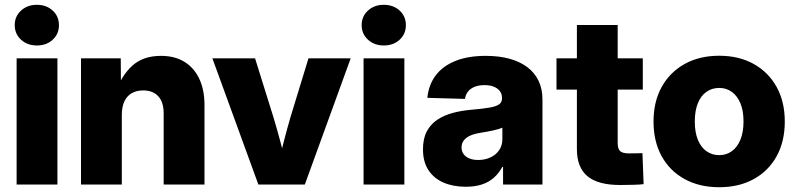

<svg xmlns="http://www.w3.org/2000/svg" viewBox="-20 -764 3297 795"><path d="M48.8 0V-522.5H217.8V0ZM132.8 -575.7Q93.3 -575.7 67.1 -599.6Q41 -623.5 41 -660.2Q41 -696.3 67.1 -720.2Q93.3 -744.1 132.3 -744.1Q172.4 -744.1 198.2 -720.2Q224.1 -696.3 224.1 -659.7Q224.1 -623.5 198.2 -599.6Q172.4 -575.7 132.8 -575.7Z M484.4 -287.1V0H315.4V-522.5H480L481 -384.3H460Q483.4 -451.7 528.1 -492.2Q572.8 -532.7 646.5 -532.7Q703.1 -532.7 743.2 -508.3Q783.2 -483.9 804.9 -438.2Q826.7 -392.6 826.7 -329.1V0H657.7V-294.9Q657.7 -340.8 635.5 -365.2Q613.3 -389.6 572.8 -389.6Q545.9 -389.6 525.9 -378.4Q505.9 -367.2 495.1 -344.5Q484.4 -321.8 484.4 -287.1Z M1049.8 0 859.4 -522.5H1036.1L1112.3 -278.3Q1127.4 -228 1140.9 -177.5Q1154.3 -127 1167.5 -75.2H1129.4Q1142.1 -127 1155 -177.5Q1168 -228 1182.6 -278.3L1257.3 -522.5H1432.1L1242.2 0Z M1485.4 0V-522.5H1654.3V0ZM1569.3 -575.7Q1529.8 -575.7 1503.7 -599.6Q1477.5 -623.5 1477.5 -660.2Q1477.5 -696.3 1503.7 -720.2Q1529.8 -744.1 1568.8 -744.1Q1608.9 -744.1 1634.8 -720.2Q1660.6 -696.3 1660.6 -659.7Q1660.6 -623.5 1634.8 -599.6Q1608.9 -575.7 1569.3 -575.7Z M1908.7 9.3Q1856.9 9.3 1816.9 -7.8Q1776.9 -24.9 1754.2 -59.3Q1731.4 -93.8 1731.4 -145.5Q1731.4 -189.9 1747.1 -219.7Q1762.7 -249.5 1790.5 -268.1Q1818.4 -286.6 1854.7 -296.4Q1891.1 -306.2 1932.1 -309.6Q1978.5 -313.5 2006.3 -318.4Q2034.2 -323.2 2046.4 -331.8Q2058.6 -340.3 2058.6 -356V-358.9Q2058.6 -375 2049.8 -386.7Q2041 -398.4 2024.9 -405Q2008.8 -411.6 1986.3 -411.6Q1963.4 -411.6 1945.8 -404.8Q1928.2 -397.9 1918 -385Q1907.7 -372.1 1905.3 -354.5L1749.5 -358.9Q1754.9 -413.1 1784.2 -451.9Q1813.5 -490.7 1865.7 -511.7Q1918 -532.7 1991.2 -532.7Q2046.4 -532.7 2089.8 -520.8Q2133.3 -508.8 2163.8 -485.6Q2194.3 -462.4 2210.2 -429Q2226.1 -395.5 2226.1 -352.5V0H2063V-73.2H2060.1Q2044.9 -45.4 2023.7 -27.1Q2002.4 -8.8 1974.1 0.2Q1945.8 9.3 1908.7 9.3ZM1960 -101.6Q1988.3 -101.6 2011 -112.3Q2033.7 -123 2046.9 -142.3Q2060.1 -161.6 2060.1 -187.5V-235.4Q2053.2 -232.4 2043.7 -229.5Q2034.2 -226.6 2022.2 -223.9Q2010.3 -221.2 1996.6 -218.8Q1982.9 -216.3 1968.3 -213.9Q1945.3 -210.4 1928 -202.9Q1910.6 -195.3 1900.9 -183.1Q1891.1 -170.9 1891.1 -153.3Q1891.1 -137.2 1899.9 -125.5Q1908.7 -113.8 1924.1 -107.7Q1939.5 -101.6 1960 -101.6Z M2641.6 -522.5V-393.1H2284.2V-522.5ZM2368.7 -660.6H2537.6V-171.9Q2537.6 -147.9 2547.6 -138.4Q2557.6 -128.9 2584.5 -128.9Q2596.2 -128.9 2614.3 -129.2Q2632.3 -129.4 2640.1 -129.9L2645 -1.5Q2628.4 0.5 2601.6 1.2Q2574.7 2 2547.4 2Q2456.1 2 2412.4 -34.4Q2368.7 -70.8 2368.7 -146.5Z M2958 11.2Q2876 11.2 2814.7 -22.5Q2753.4 -56.2 2719.7 -117.2Q2686 -178.2 2686 -260.7Q2686 -342.8 2719.7 -403.8Q2753.4 -464.8 2814.7 -499Q2876 -533.2 2958 -533.2Q3040 -533.2 3101.1 -499Q3162.1 -464.8 3195.8 -403.8Q3229.5 -342.8 3229.5 -260.7Q3229.5 -178.2 3195.8 -117.2Q3162.1 -56.2 3101.1 -22.5Q3040 11.2 2958 11.2ZM2958 -121.6Q2987.8 -121.6 3010.5 -138.2Q3033.2 -154.8 3045.9 -186Q3058.6 -217.3 3058.6 -260.7Q3058.6 -305.2 3045.9 -335.9Q3033.2 -366.7 3010.5 -383.3Q2987.8 -399.9 2958 -399.9Q2927.7 -399.9 2904.8 -383.5Q2881.8 -367.2 2869.4 -336.2Q2856.9 -305.2 2856.9 -260.7Q2856.9 -216.8 2869.4 -185.8Q2881.8 -154.8 2904.8 -138.2Q2927.7 -121.6 2958 -121.6Z"/></svg>

Font: Inter 28pt ExtraBold
Style: Regular
Weight: 800
Designer: Rasmus Andersson
Foundry: rsms
Version: Version 4.001;git-66647c0bb